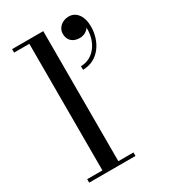

<svg xmlns="http://www.w3.org/2000/svg" viewBox="-184 -842 828 934"><g transform="rotate(-30 230.0 -375.0)"><path d="M287 -691C287 -658 307 -632 350 -632C374.5 -632 393.5 -645.5 402 -659.5C406 -579 356.5 -510.5 285 -510.5V-490.5C375 -490.5 424 -573 424 -653.5C424 -716.5 393 -750 354 -750C316 -750 287 -724 287 -691ZM36.5 -19.5V0H296.5V-19.5H211.5V-750H36.5V-730.5H122V-19.5Z"/></g></svg>

Font: Bodoni* 11
Style: Regular
Weight: 400
Version: Version 2.3